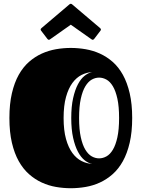

<svg xmlns="http://www.w3.org/2000/svg" viewBox="-20 -978 750 1017"><path d="M355 19Q315.9 19 276.6 12.2Q237.3 5.4 201.2 -11.2Q165 -27.8 133.8 -55.4Q102.5 -83 79.3 -124.3Q56.2 -165.5 43 -221.9Q29.8 -278.3 29.8 -353Q29.8 -427.2 43 -483.9Q56.2 -540.5 79.3 -581.8Q102.5 -623 133.8 -650.4Q165 -677.7 201.2 -694.1Q237.3 -710.4 276.6 -717.3Q315.9 -724.1 355 -724.1Q394 -724.1 433.6 -717.3Q473.1 -710.4 509.3 -694.1Q545.4 -677.7 576.7 -650.4Q607.9 -623 630.9 -581.8Q653.8 -540.5 667 -483.9Q680.2 -427.2 680.2 -353Q680.2 -278.8 667 -222.2Q653.8 -165.5 630.9 -124.3Q607.9 -83 576.7 -55.4Q545.4 -27.8 509.3 -11.2Q473.1 5.4 433.6 12.2Q394 19 355 19ZM398.9 -353Q398.9 -292 408 -251Q417 -210 432.1 -185.1Q447.3 -160.2 466.1 -149.7Q484.9 -139.2 504.9 -139.2Q524.9 -139.2 543.9 -149.7Q563 -160.2 577.9 -185.1Q592.8 -210 601.8 -251Q610.8 -292 610.8 -353Q610.8 -414.1 601.8 -455.1Q592.8 -496.1 577.9 -521Q563 -545.9 543.9 -556.4Q524.9 -566.9 504.9 -566.9Q484.9 -566.9 466.1 -556.4Q447.3 -545.9 432.1 -521Q417 -496.1 408 -455.1Q398.9 -414.1 398.9 -353ZM357.4 -353Q357.4 -414.1 367.4 -458.5Q377.4 -502.9 393.1 -532.2Q408.7 -561.5 428.5 -576.9Q448.2 -592.3 468.3 -596.2Q439.5 -594.7 412.1 -581.1Q384.8 -567.4 363.5 -538.6Q342.3 -509.8 329.6 -464.1Q316.9 -418.5 316.9 -353Q316.9 -287.6 329.6 -241.9Q342.3 -196.3 363.5 -167.5Q384.8 -138.7 412.1 -125Q439.5 -111.3 468.3 -109.9Q448.2 -113.3 428.5 -128.9Q408.7 -144.5 393.1 -173.8Q377.4 -203.1 367.4 -247.6Q357.4 -292 357.4 -353ZM355 -847.2 245.6 -770Q243.7 -769 242.2 -768.1Q240.7 -767.1 239.3 -767.1Q234.4 -767.1 231 -772L198.2 -814.9Q195.3 -818.4 195.3 -821.8Q195.3 -825.2 199.7 -829.1L348.1 -955.1Q349.6 -956.1 351.1 -957Q352.5 -958 355 -958Q357.4 -958 358.9 -957Q360.4 -956.1 361.8 -955.1L510.3 -829.1Q514.6 -825.2 514.6 -821.8Q514.6 -818.4 511.7 -814.9L479 -772Q475.1 -767.1 470.7 -767.1Q469.2 -767.1 467.8 -768.1Q466.3 -769 464.4 -770Z"/></svg>

Font: Fascinate Inline
Style: Regular
Weight: 900
Designer: Astigmatic (AOETI)
Foundry: Astigmatic (AOETI)
Version: Version 1.000